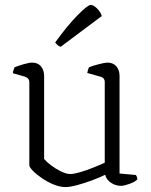

<svg xmlns="http://www.w3.org/2000/svg" viewBox="-20 -754 611 779"><path d="M246 5Q223 5 197.5 -5.5Q172 -16 149.5 -31.5Q127 -47 113 -61.5Q99 -76 99 -84V-420Q99 -437 81 -443L32 -457Q33 -465 35.5 -471.5Q38 -478 39 -481Q53 -487 76 -493.5Q99 -500 110 -500Q134 -500 146.5 -484.5Q159 -469 159 -446V-109Q169 -97 187.5 -83Q206 -69 227.5 -58.5Q249 -48 265 -48Q280 -48 305.5 -55.5Q331 -63 358.5 -74Q386 -85 405 -94V-420Q405 -439 387 -443L334 -458Q337 -473 341 -481Q355 -487 380.5 -493.5Q406 -500 416 -500Q439 -500 452 -485Q465 -470 465 -446V-50L531 -44Q537 -37 537 -26Q528 -16 505.5 -8Q483 0 471 0Q448 0 429 -13.5Q410 -27 407 -45Q385 -34 354 -22.5Q323 -11 293.5 -3Q264 5 246 5ZM226 -564Q218 -567 212 -572.5Q206 -578 204 -582Q254 -651 295 -692.5Q336 -734 348 -734Q359 -734 373.5 -720Q388 -706 393 -689Z"/></svg>

Font: Texturina Thin
Style: Regular
Weight: 100
Designer: Guillermo Torres Carreño
Foundry: Omnibus-Type
Version: Version 1.002; ttfautohint (v1.8.3)